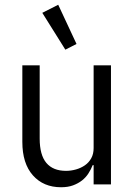

<svg xmlns="http://www.w3.org/2000/svg" viewBox="-20 -776 568 808"><path d="M158 -722 225 -756 302 -591 255 -567ZM374 -81H370Q363 -63 352 -46Q341 -29 325 -16.5Q309 -4 287.5 4Q266 12 237 12Q163 12 118.5 -38Q74 -88 74 -179V-501H147V-193Q147 -124 175 -90.5Q203 -57 258 -57Q279 -57 300 -63Q321 -69 337.5 -80.5Q354 -92 364 -110Q374 -128 374 -153V-501H447V0H374Z"/></svg>

Font: PlemolJP
Style: Regular
Weight: 400
Monospace: yes
Version: v2.0.4; ttfautohint (v1.8.4.7-5d5b-dirty) -l 6 -r 45 -G 200 